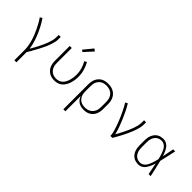

<svg xmlns="http://www.w3.org/2000/svg" viewBox="68 -1701 2863 2863"><g transform="rotate(45 1500.0 -269.5)"><path d="M262 215V0Q262 -45 254 -90Q246 -135 233.5 -179Q221 -223 204 -265Q187 -307 167.5 -348Q148 -389 125.5 -429Q103 -469 77 -506L112 -528Q148 -476 177.5 -420.5Q207 -365 231.5 -307.5Q256 -250 274.5 -189.5Q293 -129 301 -67Q319 -98 337 -130Q355 -162 371 -194.5Q387 -227 402.5 -260Q418 -293 430.5 -327Q443 -361 452.5 -396.5Q462 -432 462 -468V-520H505V-468Q505 -436 497 -404.5Q489 -373 479 -342.5Q469 -312 456 -282.5Q443 -253 429 -224.5Q415 -196 400 -167.5Q385 -139 369.5 -111Q354 -83 338 -55Q322 -27 305 0V215Z M896 8Q868 8 840 2Q812 -4 788 -18Q764 -32 745 -53.5Q726 -75 715 -100.5Q704 -126 699.5 -154Q695 -182 695 -210V-520H738V-210Q738 -187 741 -164.5Q744 -142 752.5 -121.5Q761 -101 775.5 -83Q790 -65 809 -53Q828 -41 850.5 -35.5Q873 -30 895 -30Q924 -30 952 -40Q980 -50 1000.5 -70.5Q1021 -91 1034 -117.5Q1047 -144 1055 -172Q1063 -200 1067 -228.5Q1071 -257 1071 -286Q1071 -346 1055 -403.5Q1039 -461 1009 -512L1046 -532Q1078 -476 1095.5 -413.5Q1113 -351 1113 -286Q1113 -252 1108 -218Q1103 -184 1093 -151Q1083 -118 1065.5 -88Q1048 -58 1022.5 -35Q997 -12 963.5 -2Q930 8 896 8ZM893 -589 864 -611 982 -754 1018 -726Z M1295 215V-310Q1295 -338 1299.5 -366.5Q1304 -395 1316 -421Q1328 -447 1347 -468.5Q1366 -490 1391 -503.5Q1416 -517 1444 -522.5Q1472 -528 1501 -528Q1530 -528 1558.5 -522.5Q1587 -517 1612.5 -503.5Q1638 -490 1658 -469Q1678 -448 1690.5 -422Q1703 -396 1708 -367.5Q1713 -339 1713 -310V-210Q1713 -182 1708.5 -154Q1704 -126 1693 -100.5Q1682 -75 1663.5 -53.5Q1645 -32 1621 -18Q1597 -4 1569.5 2Q1542 8 1514 8Q1486 8 1458 2Q1430 -4 1406 -19.5Q1382 -35 1365 -57.5Q1348 -80 1338 -107V215ZM1501 -30Q1524 -30 1547.5 -35Q1571 -40 1591.5 -51Q1612 -62 1627.5 -80Q1643 -98 1653 -119Q1663 -140 1666.5 -163.5Q1670 -187 1670 -210V-310Q1670 -333 1666.5 -356.5Q1663 -380 1653.5 -401Q1644 -422 1628 -440Q1612 -458 1591.5 -469Q1571 -480 1547.5 -485Q1524 -490 1501 -490Q1478 -490 1455 -485Q1432 -480 1412.5 -468.5Q1393 -457 1377.5 -439Q1362 -421 1353 -400Q1344 -379 1341 -356Q1338 -333 1338 -310V-210Q1338 -187 1341 -164Q1344 -141 1353 -120Q1362 -99 1377.5 -81Q1393 -63 1412.5 -51.5Q1432 -40 1455 -35Q1478 -30 1501 -30Z M2072 0Q2072 -34 2063.5 -67.5Q2055 -101 2044.5 -133.5Q2034 -166 2022 -198.5Q2010 -231 1997 -262.5Q1984 -294 1970 -325.5Q1956 -357 1941 -387.5Q1926 -418 1910 -448.5Q1894 -479 1876 -508L1912 -528Q1945 -474 1972.5 -418Q2000 -362 2024.5 -304.5Q2049 -247 2070.5 -188Q2092 -129 2106 -68Q2124 -99 2141 -131Q2158 -163 2174 -195.5Q2190 -228 2204.5 -261Q2219 -294 2231.5 -328Q2244 -362 2253 -397Q2262 -432 2262 -468V-520H2305V-468Q2305 -436 2297.5 -405Q2290 -374 2280.5 -343.5Q2271 -313 2258.5 -283.5Q2246 -254 2233 -225Q2220 -196 2205.5 -167.5Q2191 -139 2176.5 -111Q2162 -83 2146 -55Q2130 -27 2114 0Z M2667 8Q2640 8 2613 2Q2586 -4 2563 -19Q2540 -34 2523.5 -56Q2507 -78 2497 -103Q2487 -128 2483 -155.5Q2479 -183 2479 -210V-310Q2479 -337 2483 -364.5Q2487 -392 2497 -417Q2507 -442 2523.5 -464Q2540 -486 2563 -501Q2586 -516 2613 -522Q2640 -528 2667 -528Q2690 -528 2712 -520Q2734 -512 2752 -497.5Q2770 -483 2783 -464Q2796 -445 2806.5 -424Q2817 -403 2825 -381.5Q2833 -360 2840 -338Q2849 -384 2858 -429.5Q2867 -475 2876 -520H2919Q2904 -456 2890.5 -391.5Q2877 -327 2861 -263Q2878 -198 2892 -132Q2906 -66 2921 0H2878Q2869 -47 2859.5 -94Q2850 -141 2841 -188Q2834 -165 2826 -143Q2818 -121 2807.5 -100Q2797 -79 2784 -59.5Q2771 -40 2753 -24.5Q2735 -9 2713 -0.5Q2691 8 2667 8ZM2667 -30Q2692 -30 2714.5 -43Q2737 -56 2752.5 -76Q2768 -96 2778.5 -119Q2789 -142 2797.5 -166Q2806 -190 2812.5 -214.5Q2819 -239 2824 -263Q2819 -287 2812 -311Q2805 -335 2797 -358.5Q2789 -382 2778.5 -404.5Q2768 -427 2752.5 -446Q2737 -465 2714.5 -477.5Q2692 -490 2667 -490Q2645 -490 2623.5 -484.5Q2602 -479 2584.5 -466Q2567 -453 2554.5 -435Q2542 -417 2534.5 -396Q2527 -375 2524.5 -353.5Q2522 -332 2522 -310V-210Q2522 -188 2524.5 -166.5Q2527 -145 2534.5 -124Q2542 -103 2554.5 -85Q2567 -67 2584.5 -54Q2602 -41 2623.5 -35.5Q2645 -30 2667 -30Z"/></g></svg>

Font: Zed Sans Extralight Extended
Style: Regular
Weight: 200
Width: 7
Designer: Belleve Invis
Foundry: Belleve Invis
Version: Version 1.0.0; ttfautohint (v1.8.4)